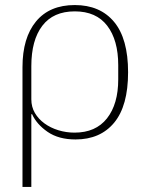

<svg xmlns="http://www.w3.org/2000/svg" viewBox="-20 -540 583 760"><path d="M69 -274Q69 -390 122.5 -455Q176 -520 276 -520Q376 -520 431.5 -453.5Q487 -387 487 -254Q487 -121 432 -54.5Q377 12 279 12Q212 12 168.5 -18Q125 -48 107 -88H104V200H69ZM275 -15Q359 -15 403.5 -71.5Q448 -128 448 -226V-282Q448 -381 404.5 -438Q361 -495 276 -495Q191 -495 147.5 -438Q104 -381 104 -278V-147Q104 -117 118 -93Q132 -69 156 -51.5Q180 -34 211 -24.5Q242 -15 275 -15Z"/></svg>

Font: IBM Plex Serif ExtLt
Style: Regular
Weight: 200
Designer: Mike Abbink, Paul van der Laan, Pieter van Rosmalen
Foundry: Bold Monday
Version: Version 3.001